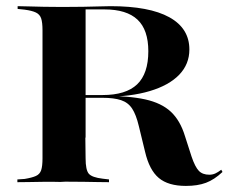

<svg xmlns="http://www.w3.org/2000/svg" viewBox="-20 -591 741 622"><path d="M117.7 -145.2V-492.7Q117.7 -518.5 113.3 -531.5Q108.9 -544.4 96.4 -550.4Q83.9 -556.5 59.7 -559.7L37.1 -562.1V-571Q52.4 -571 74.2 -570.2Q96 -569.4 122.2 -569Q148.4 -568.5 176.6 -568.5H187.1Q221 -568.5 249.6 -569Q278.2 -569.4 300.8 -570.2Q323.4 -571 337.9 -571Q463.7 -571 528.6 -535.1Q593.5 -499.2 593.5 -430.6Q593.5 -383.1 560.5 -348.8Q527.4 -314.5 465.3 -296Q403.2 -277.4 317.7 -277.4H192.7V-283.1H312.1Q387.9 -283.1 424.2 -317.7Q460.5 -352.4 460.5 -425Q460.5 -494.4 425.4 -527.4Q390.3 -560.5 318.5 -560.5H257.3V-145.2ZM582.3 11.3Q525 11.3 494.4 -14.5Q463.7 -40.3 450 -99.2L429.8 -182.3Q421 -219.4 408.1 -239.1Q395.2 -258.9 372.2 -266.5Q349.2 -274.2 311.3 -274.2H208.1V-280.6H310.5Q397.6 -280.6 450.4 -269Q503.2 -257.3 533.5 -229Q563.7 -200.8 579 -150.8L600.8 -83.1Q612.1 -50 624.2 -37.5Q636.3 -25 658.1 -25Q668.5 -25 677.4 -29Q686.3 -33.1 696.8 -41.1L700.8 -33.9Q674.2 -8.9 647.2 1.2Q620.2 11.3 582.3 11.3ZM175.8 -1.6Q147.6 -2.4 121.4 -2Q95.2 -1.6 73.4 -1.2Q51.6 -0.8 36.3 -0.8V-9.7L59.7 -11.3Q83.9 -15.3 96.4 -21Q108.9 -26.6 113.3 -39.5Q117.7 -52.4 117.7 -78.2V-145.2H256.5L257.3 -78.2Q257.3 -40.3 267.7 -28.2Q278.2 -16.1 312.9 -12.1L333.1 -9.7V-0.8Q317.7 -0.8 297.2 -1.2Q276.6 -1.6 251.6 -2Q226.6 -2.4 198.4 -2.4H190.3Z"/></svg>

Font: Playfair 144pt SemiExpanded ExtraBold
Style: Regular
Weight: 800
Width: 6
Designer: Claus Eggers Sørensen
Foundry: Claus Eggers Sørensen
Version: Version 2.203